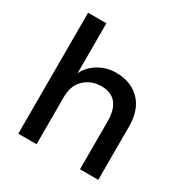

<svg xmlns="http://www.w3.org/2000/svg" viewBox="-169 -880 985 1019"><g transform="rotate(30 323.0 -370.5)"><path d="M193 -288V0H81V-741H193V-435Q217 -484 265.5 -512Q314 -540 370 -540Q460 -540 515.5 -485Q571 -430 571 -326V0H459V-292Q459 -439 337 -439Q279 -439 236 -400.5Q193 -362 193 -288Z"/></g></svg>

Font: Montserrat Alternates
Style: Regular
Weight: 400
Designer: Julieta Ulanovsky
Foundry: Julieta Ulanovsky
Version: Version 2.001